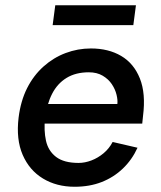

<svg xmlns="http://www.w3.org/2000/svg" viewBox="-20 -700 616 733"><path d="M265 13Q196 13 144 -18.5Q92 -50 66.5 -109Q41 -168 51 -251Q59 -315 83.5 -363.5Q108 -412 146 -446Q184 -480 230.5 -497.5Q277 -515 327 -515Q394 -515 442.5 -486.5Q491 -458 514 -400.5Q537 -343 526 -257L523 -228H136L145 -303H428Q430 -317 425 -338Q420 -359 407 -378.5Q394 -398 372 -411Q350 -424 319 -424Q269 -424 234 -402.5Q199 -381 179 -342Q159 -303 152 -249Q147 -202 155.5 -163Q164 -124 194 -101Q224 -78 280 -78Q304 -78 329 -87.5Q354 -97 375.5 -115Q397 -133 410 -158L505 -136Q484 -90 449 -56.5Q414 -23 368 -5Q322 13 265 13ZM181 -604 191 -680H499L489 -604Z"/></svg>

Font: Inclusive Sans Medium
Style: Italic
Weight: 500
Italic angle: -7°
Designer: Olivia King
Foundry: Olivia King
Version: Version 2.004